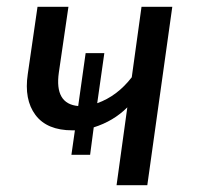

<svg xmlns="http://www.w3.org/2000/svg" viewBox="-20 -547 586 567"><path d="M193.8 -162.1Q118.7 -162.1 84.7 -207.5Q50.8 -252.9 62 -328.1L90.8 -526.9H182.1L153.8 -333Q140.6 -240.2 210.9 -233.9L232.9 -390.1H288.1L267.1 -242.2Q326.2 -263.2 369.1 -318.8L397.9 -526.9H488.8L415 0H324.2L356 -230Q314.9 -189 256.8 -170.9L246.1 -89.8H190.9L201.2 -162.1Z"/></svg>

Font: FiraSans-Italic
Style: Italic
Weight: 400
Italic angle: -8°
Designer: Carrois Corporate & Edenspiekermann AG
Foundry: Carrois Corporate GbR & Edenspiekermann AG
Version: Version 3.106;PS 003.106;hotconv 1.0.70;makeotf.lib2.5.58329